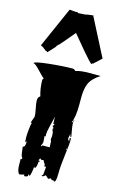

<svg xmlns="http://www.w3.org/2000/svg" viewBox="-177 -1220 853 1379"><g transform="rotate(15 249.5 -530.5)"><path d="M160.2 -1148.4 208 -1144.5Q213.4 -1144.5 219.2 -1146L225.1 -1140.6Q244.1 -1140.6 279.3 -1143.6L278.3 -1144.5Q320.8 -1151.9 331.1 -1151.9L339.4 -1150.9L336.4 -1148.4L479.5 -870.1L421.9 -816.9L418.9 -818.8L411.1 -811.5Q393.1 -826.2 336.7 -892.3Q280.3 -958.5 247.6 -999Q184.1 -921.9 150.9 -885.3L148.9 -885.7L134.8 -870.1L136.7 -868.2L84.5 -811.5L76.7 -818.8L73.2 -816.9Q72.3 -817.4 66.4 -822Q60.5 -826.7 55.9 -830.3Q51.3 -834 45.4 -838.4Q31.7 -847.2 26.9 -847.2ZM218.3 -1147.5Q218.3 -1147.5 220.2 -1147.5L219.2 -1146Q219.2 -1147 218.3 -1147.5ZM216.8 -1148.4 218.3 -1147.5Q216.8 -1147.5 216.8 -1148.4ZM403.8 -559.1V-506.8Q403.8 -412.6 383.3 -371.1Q392.6 -371.1 392.6 -382.3V-386.2L401.4 -393.6Q393.6 -385.7 393.6 -366.9Q393.6 -348.1 400.6 -312Q407.7 -275.9 408.2 -269H398.9V-288.1Q390.1 -270.5 390.1 -251.5V-246.6L401.4 -232.9L399.4 -258.3H409.2V-254.4Q409.2 -212.9 397.9 -130.1Q386.7 -47.4 386.7 12Q386.7 71.3 371.6 73.2L364.3 65.4L352.5 67.4L344.7 56.6L323.2 65.9L324.7 64.5L303.2 44.4L285.2 57.6L273.4 56.6L283.7 44.4Q283.7 34.2 286.4 13.7Q289.1 -6.8 289.1 -17.6L280.3 -11.7L271.5 -22.5H279.3Q267.1 -38.6 258.3 -56.6L243.7 -53.7L232.4 -62.5L223.6 -44.4H232.4L233.4 -33.7L226.1 -35.2L226.6 -26.9Q226.6 -16.6 222.4 -1.5Q218.3 13.7 213.1 13.7Q208 13.7 206.1 5.9Q203.1 49.8 192.4 79.6L181.2 68.4V75.2Q181.2 83 175.8 86.9Q168.9 90.8 153.3 90.8L152.3 79.6Q138.2 84.5 115.7 87.9Q98.6 67.9 98.4 25.9Q98.1 -16.1 97.7 -22.5L105.5 -21.5L107.4 -33.7Q98.6 -36.1 94.5 -72Q90.3 -107.9 89.4 -111.3Q107.4 -111.3 107.4 -147.5V-156.2L97.7 -145.5L95.7 -183.1Q95.7 -206.1 99.4 -241.7Q103 -277.3 108.4 -293H99.6L116.7 -341.8Q116.7 -361.3 108.6 -400.4Q100.6 -439.5 100.6 -460.9Q100.6 -482.4 118.2 -492.2Q101.1 -547.4 100.6 -611.8L108.4 -623.5Q99.6 -627.4 61.3 -668.7Q22.9 -710 11.2 -710H8.3Q8.3 -722.7 113.3 -734.1Q218.3 -745.6 293.5 -745.6Q300.8 -745.6 314 -733.9Q350.6 -746.1 416 -746.1L498.5 -745.6Q438.5 -708 419.9 -662.6Q403.8 -624 403.8 -559.1ZM228.5 -235.8 229.5 -224.6H220.7L224.1 -187Q224.1 -168.9 214.8 -156.2L215.3 -145.5L224.1 -156.2H277.8L275.4 -202.1L270 -213.4L273.4 -235.8Q273.4 -281.2 261.7 -281.2L270 -293H261.7L269 -302.7H260.7L259.8 -314.9Q268.1 -314.9 268.1 -325.7H259.3L256.8 -380.4Q254.4 -362.3 241.5 -313.2Q228.5 -264.2 228.5 -235.8ZM400.4 -177.2 396 -179.2Q395 -179.2 395 -173.3V-165.5Q395 -166.5 402.3 -178.2Q401.4 -177.2 400.4 -177.2ZM374.5 75.7 369.6 73.2ZM322.3 67.4Q322.3 65.9 323.2 65.9Z"/></g></svg>

Font: Butcherman
Style: Regular
Weight: 400
Version: Version 001.004